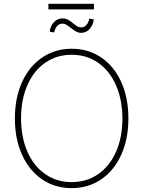

<svg xmlns="http://www.w3.org/2000/svg" viewBox="-20 -971 748 1001"><path d="M353.5 9.8Q266.6 9.8 199.5 -35.9Q132.3 -81.5 95 -164.1Q57.6 -246.6 57.6 -353.5Q57.6 -460.4 95 -543Q132.3 -625.5 199.7 -671.1Q267.1 -716.8 353.5 -716.8Q440.4 -716.8 507.6 -671.4Q574.7 -626 612.1 -543.5Q649.4 -460.9 649.4 -353.5Q649.4 -246.6 612.1 -164.1Q574.7 -81.5 507.6 -35.9Q440.4 9.8 353.5 9.8ZM353.5 -685.5Q276.4 -685.5 216.6 -644.5Q156.7 -603.5 123.3 -528.1Q89.8 -452.6 89.8 -353.5Q89.8 -255.4 123 -179.9Q156.2 -104.5 216.1 -63Q275.9 -21.5 353.5 -21.5Q431.2 -21.5 491.2 -62.7Q551.3 -104 584.7 -179.4Q618.2 -254.9 618.2 -353.5Q617.7 -452.1 584.2 -527.6Q550.8 -603 491 -644.3Q431.2 -685.5 353.5 -685.5ZM405.3 -799.8Q389.2 -799.8 378.4 -805.7Q367.7 -811.5 349.6 -825.2Q335 -836.9 325.7 -842.3Q316.4 -847.7 304.7 -847.7Q288.6 -847.7 277.1 -834.2Q265.6 -820.8 262.7 -801.8L239.3 -805.7Q242.2 -834.5 260.5 -854.7Q278.8 -875 305.7 -875Q322.3 -875 334 -868.7Q345.7 -862.3 362.3 -848.6Q374.5 -838.4 383.3 -833.3Q392.1 -828.1 403.3 -828.1Q419.4 -828.1 430.9 -841.3Q442.4 -854.5 445.3 -874L468.8 -870.1Q465.8 -840.8 448 -820.6Q430.2 -800.3 405.3 -799.8ZM469.7 -921.9H232.4V-951.2H469.7Z"/></svg>

Font: Pretendard GOV Thin
Style: Regular
Weight: 100
Designer: Base glyphs from Inter by Rasmus Andersson; Hangeul glyphs from Noto Sans CJK(Source Han Sans) by Jang Soo-young and Kan
Foundry: Kil Hyung-jin
Version: Version 1.309